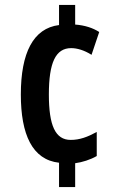

<svg xmlns="http://www.w3.org/2000/svg" viewBox="-20 -744 489 774"><path d="M283 -645V-724H218V-643C114 -630 64 -531 64 -363C64 -202 110 -100 218 -88V10H283V-86C312 -90 344 -100 370 -115V-212C333 -192 302 -180 265 -180C203 -180 177 -238 177 -363C177 -491 204 -550 267 -550C290 -550 319 -542 349 -523L380 -615C355 -631 323 -642 283 -645Z"/></svg>

Font: Noto Sans Gujarati ExtraCondensed SemiBold
Style: Regular
Weight: 600
Width: 2
Designer: Jelle Bosma - Monotype Design Team, Universal Thirst
Foundry: Monotype Imaging Inc.
Version: Version 2.106